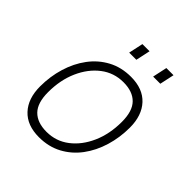

<svg xmlns="http://www.w3.org/2000/svg" viewBox="-193 -838 986 986"><g transform="rotate(45 300.0 -345.0)"><path d="M242 12Q156 12 109 -38.5Q62 -89 62 -177Q62 -249 82 -315Q102 -381 140 -432Q178 -483 233 -512.5Q288 -542 358 -542Q444 -542 491 -491.5Q538 -441 538 -353Q538 -281 518 -215Q498 -149 460 -98Q422 -47 367 -17.5Q312 12 242 12ZM250 -35Q319 -35 372.5 -76Q426 -117 457 -187Q488 -257 488 -345Q488 -423 452.5 -459Q417 -495 350 -495Q281 -495 227.5 -454Q174 -413 143 -343Q112 -273 112 -185Q112 -107 147.5 -71Q183 -35 250 -35ZM263 -623 280 -702H332L315 -623ZM437 -623 454 -702H506L489 -623Z"/></g></svg>

Font: Geist Mono ExtraLight
Style: Italic
Weight: 200
Italic angle: -12°
Monospace: yes
Designer: Basement.studio, Andrés Briganti, Mateo Zaragoza
Foundry: Basement.studio, Vercel, Andrés Briganti, Guido Ferreyra, Mateo Zaragoza
Version: Version 1.500; ttfautohint (v1.8.4.7-5d5b)